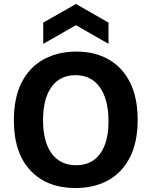

<svg xmlns="http://www.w3.org/2000/svg" viewBox="-20 -934 764 968"><path d="M360 14Q217 14 133.5 -74.5Q50 -163 50 -327Q50 -444 90.5 -521Q131 -598 202.5 -636Q274 -674 365 -674Q458 -674 527.5 -634.5Q597 -595 635.5 -518.5Q674 -442 674 -330Q674 -217 635 -140.5Q596 -64 525.5 -25Q455 14 360 14ZM364 -101Q442 -101 484.5 -158.5Q527 -216 527 -322Q527 -433 483.5 -494Q440 -555 361 -555Q283 -555 240 -496Q197 -437 197 -328Q197 -219 240.5 -160Q284 -101 364 -101ZM198 -713V-820L363 -914L527 -820V-713L363 -807Z"/></svg>

Font: Bricolage Grotesque 12pt Bricolage Grotesque 10pt Regular
Style: Bold
Weight: 700
Designer: Mathieu Triay
Foundry: Atelier Triay
Version: Version 1.001; ttfautohint (v1.8.4.7-5d5b);gftools[0.9.33.de